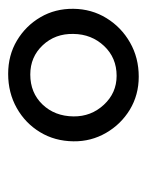

<svg xmlns="http://www.w3.org/2000/svg" viewBox="32 -864 344 447"><g transform="rotate(-90 203.5 -640.0)"><path d="M249 -488.5Q206.5 -488.5 172.2 -509.2Q138 -530 118 -564.8Q98 -599.5 98.5 -640.5Q99 -684 119.8 -718.2Q140.5 -752.5 176 -772.5Q211.5 -792.5 255.5 -792.5Q299 -792.5 333.2 -772Q367.5 -751.5 387.5 -717.2Q407.5 -683 407 -640.5Q406.5 -598 385.2 -563.5Q364 -529 328.5 -508.8Q293 -488.5 249 -488.5ZM251 -540Q293 -540 320.5 -569.2Q348 -598.5 348.5 -640.5Q349.5 -683 322.2 -712Q295 -741 254 -741Q211.5 -741 184.2 -712.5Q157 -684 156.5 -640.5Q156 -599.5 183.5 -569.8Q211 -540 251 -540Z"/></g></svg>

Font: Merriweather 60pt Medium
Style: Italic
Weight: 500
Italic angle: -7.8°
Version: Version 2.101